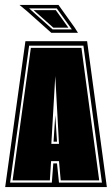

<svg xmlns="http://www.w3.org/2000/svg" viewBox="-20 -758 454 778"><path d="M1 0 83 -591H333L413 0ZM21 -18H190L196 -96H211L219 -18H393L318 -573H98ZM31 -27 105 -564H310L382 -27H226L219 -105H187L182 -27ZM188 -175H219L204 -450ZM197 -184 204 -291 211 -184ZM282 -647 296 -625H188L88 -714L59 -738H217ZM271 -639 210 -724H98L193 -639ZM257 -646H196L116 -717H206Z"/></svg>

Font: Alumni Sans Collegiate One SC
Style: Regular
Weight: 400
Designer: Robert E. Leuschke
Foundry: Robert E. Leuschke
Version: Version 1.100